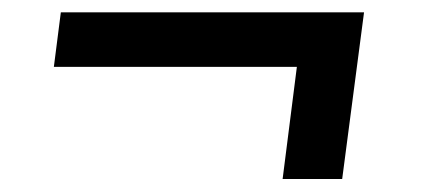

<svg xmlns="http://www.w3.org/2000/svg" viewBox="-20 -384 668 303"><path d="M76 -364.5H554.5L520 -101.5H426L448.5 -278.5H65Z"/></svg>

Font: Merriweather
Style: Bold Italic
Weight: 700
Italic angle: -7.8°
Version: Version 2.101